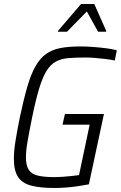

<svg xmlns="http://www.w3.org/2000/svg" viewBox="-20 -927 601 955"><path d="M250 8Q181 8 136 -3.5Q91 -15 70 -46.5Q49 -78 49 -137Q49 -175 57 -225.5Q65 -276 79 -345Q98 -434 116 -496Q134 -558 156.5 -597.5Q179 -637 209 -658.5Q239 -680 280.5 -688Q322 -696 379 -696Q409 -696 442.5 -693.5Q476 -691 507.5 -687Q539 -683 561 -677L551 -626Q528 -631 501.5 -634Q475 -637 450.5 -639Q426 -641 409 -641Q357 -641 320.5 -638Q284 -635 257.5 -620.5Q231 -606 211.5 -574.5Q192 -543 175 -487.5Q158 -432 140 -344Q126 -275 117.5 -226.5Q109 -178 109 -145Q109 -104 123 -82.5Q137 -61 168.5 -53.5Q200 -46 251 -46Q269 -46 291.5 -47.5Q314 -49 335.5 -51.5Q357 -54 373 -56L426 -307H291L303 -360H497L422 -10Q395 -5 364.5 -0.5Q334 4 304.5 6Q275 8 250 8ZM268 -769 269 -774 383 -907H449L508 -774V-769H468L412 -870L313 -769Z"/></svg>

Font: Saira SemiCondensed Light
Style: Italic
Weight: 300
Width: 4
Italic angle: -12°
Designer: Hector Gatti with collaboration of the Omnibus-Type team
Foundry: Omnibus-Type
Version: Version 1.101